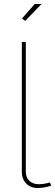

<svg xmlns="http://www.w3.org/2000/svg" viewBox="-20 -941 278 966"><path d="M106.9 -835.9 90.8 -848.1 154.8 -920.9H189ZM89.8 -730H109.9V-77.1Q109.9 -47.9 127.7 -31Q145.5 -14.2 175.8 -14.2Q200.2 -14.2 231 -22.9L237.8 -6.8Q201.7 4.9 168.9 4.9Q133.8 4.9 111.8 -17.8Q89.8 -40.5 89.8 -77.1Z"/></svg>

Font: Rawline Thin
Style: Regular
Weight: 250
Designer: Matt McInerney, Pablo Impallari, Rodrigo Fuenzalida
Foundry: Matt McInerney, Pablo Impallari, Rodrigo Fuenzalida
Version: Version 4.020;PS 004.020;hotconv 1.0.88;makeotf.lib2.5.64775